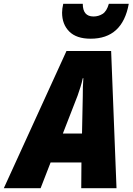

<svg xmlns="http://www.w3.org/2000/svg" viewBox="-77 -982 692 1002"><path d="M595 -962H491Q480 -923 458.5 -909.5Q437 -896 411 -896Q355 -896 355 -962H253Q247 -936 247 -916Q247 -855 284.5 -817.5Q322 -780 396 -780Q562 -780 595 -962ZM328 -483Q336 -506 343 -528Q350 -550 355 -574H358Q356 -550 355.5 -526.5Q355 -503 355 -479L351 -285H251ZM135 0 187 -134H348L347 0H531L503 -716H270L-57 0Z"/></svg>

Font: Noto Sans Display SemiCondensed Black
Style: Italic
Weight: 900
Width: 4
Designer: Monotype Design team
Foundry: Monotype Imaging Inc.
Version: 1.000